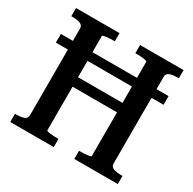

<svg xmlns="http://www.w3.org/2000/svg" viewBox="-156 -873 1044 1036"><g transform="rotate(30 366.5 -355.0)"><path d="M173 -392H552V-333H173ZM32 0V-51H42Q69 -51 87.5 -58Q106 -65 106 -86V-624Q106 -645 87.5 -652Q69 -659 42 -659H32V-710H303V-659H295Q285 -659 273 -658.5Q261 -658 251 -656.5Q241 -655 234.5 -653.5Q228 -652 228 -649V-61Q228 -58 234.5 -56.5Q241 -55 251 -53.5Q261 -52 273 -51.5Q285 -51 295 -51H303V0ZM431 0V-51H438Q449 -51 461 -51.5Q473 -52 482.5 -53.5Q492 -55 498.5 -56.5Q505 -58 505 -61V-649Q505 -652 498.5 -653.5Q492 -655 482.5 -656.5Q473 -658 461 -658.5Q449 -659 438 -659H431V-710H702V-659H692Q664 -659 645.5 -652Q627 -645 627 -624V-86Q627 -65 645.5 -58Q664 -51 692 -51H702V0ZM31 -494V-548H702V-494Z"/></g></svg>

Font: Roboto Serif 28pt Condensed Medium
Style: Regular
Weight: 500
Width: 3
Designer: Greg Gazdowicz
Foundry: Commercial Type
Version: Version 1.008